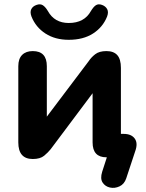

<svg xmlns="http://www.w3.org/2000/svg" viewBox="-20 -739 688 902"><path d="M303 -552Q239 -552 193.5 -581.5Q148 -611 128 -661Q120 -682 127 -696Q134 -710 152 -716Q169 -722 181 -714.5Q193 -707 205 -687Q236 -631 303 -631Q376 -631 407 -687Q419 -707 430.5 -714.5Q442 -722 459 -716Q476 -710 483.5 -696Q491 -682 483 -661Q463 -611 417 -581.5Q371 -552 303 -552ZM573 99Q564 126 541.5 136.5Q519 147 496.5 142Q474 137 462 118.5Q450 100 460 68L482 0H480Q415 0 415 -70V-301L218 -38Q206 -23 187.5 -7.5Q169 8 134 8Q66 8 66 -70V-428Q66 -463 84 -481Q102 -499 134 -499Q200 -499 200 -428V-191L397 -452Q408 -469 427 -484Q446 -499 480 -499Q514 -499 531 -480Q548 -461 548 -420V-110H561Q597 -110 613 -88Q629 -66 615 -28Z"/></svg>

Font: Chiron GoRound TC
Style: Bold
Weight: 700
Designer: Ryoko NISHIZUKA 西塚涼子 (kana, bopomofo & ideographs); Paul D. Hunt (Latin, Greek & Cyrillic); Sandoll Communications 산돌커뮤니
Foundry: Adobe
Version: Version 1.000;hotconv 1.1.1;makeotfexe 2.6.0